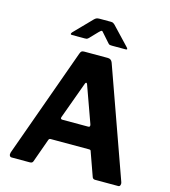

<svg xmlns="http://www.w3.org/2000/svg" viewBox="-136 -1069 1042 1177"><g transform="rotate(15 385.5 -480.5)"><path d="M48 0Q39 0 35 -8Q31 -16 35 -29L284 -722Q288 -733 293 -737.5Q298 -742 310 -742H460Q482 -742 490 -720L737 -27Q740 -19 737 -9.5Q734 0 725 0H578Q563 0 559 -14L507 -160Q506 -165 503.5 -168Q501 -171 494 -171H250Q240 -171 237 -161L184 -13Q182 -7 177.5 -3.5Q173 0 163 0H48ZM453 -304Q467 -304 462 -321L378 -555Q375 -561 371.5 -561Q368 -561 365 -554L280 -321Q273 -304 289 -304ZM441 -829 395 -881Q386 -893 381.5 -893Q377 -893 365 -881L315 -829Q308 -823 304.5 -822Q301 -821 292 -821H211Q203 -821 202.5 -825.5Q202 -830 208 -837L316 -948Q323 -955 330 -958Q337 -961 349 -961H421Q431 -961 436.5 -957.5Q442 -954 446 -950L553 -837Q569 -821 551 -821H465Q457 -821 451.5 -822Q446 -823 441 -829Z"/></g></svg>

Font: Libre Franklin Thin
Style: Bold
Weight: 700
Version: Version 3.000